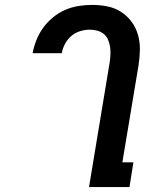

<svg xmlns="http://www.w3.org/2000/svg" viewBox="-20 -763 640 783"><path d="M343 0 428 -513Q430 -529 430.5 -544.5Q431 -560 428.5 -574.5Q426 -589 420 -602.5Q414 -616 402.5 -625Q391 -634 376.5 -638Q362 -642 346 -642Q327 -642 307 -636Q287 -630 271 -616.5Q255 -603 245 -584Q235 -565 232 -546H113Q118 -573 128.5 -599.5Q139 -626 156 -649.5Q173 -673 196 -692Q219 -711 245.5 -722.5Q272 -734 300 -738.5Q328 -743 355 -743Q387 -743 417.5 -737Q448 -731 473 -715Q498 -699 516 -675Q534 -651 542.5 -621.5Q551 -592 550.5 -560.5Q550 -529 545 -497L479 -101H524L508 0Z"/></svg>

Font: Iosevka Extended
Style: Bold Italic
Weight: 700
Width: 7
Italic angle: -9°
Monospace: yes
Designer: Belleve Invis
Foundry: Belleve Invis
Version: Version 32.5.0; ttfautohint (v1.8.4)